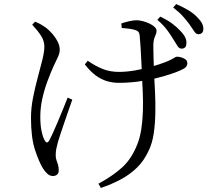

<svg xmlns="http://www.w3.org/2000/svg" viewBox="-20 -851 1040 948"><path d="M874 -611Q863 -612 854 -627.5Q845 -643 832 -663Q820 -683 803 -705.5Q786 -728 757 -753L771 -769Q807 -752 831 -734Q855 -716 872 -697Q889 -679 895.5 -664Q902 -649 900 -634Q900 -622 892.5 -616Q885 -610 874 -611ZM466 56Q533 20 580.5 -22Q628 -64 657 -136Q671 -170 677.5 -212.5Q684 -255 685.5 -301.5Q687 -348 685 -393Q683 -438 681 -475Q680 -506 678 -545.5Q676 -585 674 -619.5Q672 -654 670 -671Q669 -687 663.5 -693.5Q658 -700 647 -703Q635 -707 616 -709.5Q597 -712 581 -713L579 -735Q595 -741 617 -746Q639 -751 653 -751Q672 -751 695.5 -743.5Q719 -736 736 -724Q753 -712 753 -699Q753 -687 745.5 -671.5Q738 -656 737 -629Q737 -614 737.5 -589.5Q738 -565 739 -538Q740 -511 741 -483Q743 -444 745.5 -394.5Q748 -345 747 -292.5Q746 -240 739 -192Q732 -144 714 -107Q691 -57 656 -23Q621 11 576 35Q531 59 478 77ZM241 18Q226 18 214.5 7.5Q203 -3 193 -18Q173 -50 153 -110.5Q133 -171 133 -269Q133 -317 143 -368Q153 -419 166 -467Q179 -515 189 -555Q199 -595 199 -621Q199 -649 183 -674Q167 -699 139 -729L153 -744Q171 -737 182.5 -730Q194 -723 206 -715Q217 -707 233.5 -689.5Q250 -672 262.5 -649.5Q275 -627 275 -605Q275 -588 265 -567.5Q255 -547 244 -523Q230 -492 214.5 -450.5Q199 -409 189 -364Q179 -319 179 -275Q179 -233 185 -204.5Q191 -176 200 -159Q206 -148 211.5 -147.5Q217 -147 224 -159Q230 -170 241 -194Q252 -218 265 -249Q278 -280 291 -311.5Q304 -343 314 -369L337 -359Q327 -332 317 -302Q307 -272 296.5 -242.5Q286 -213 278.5 -189Q271 -165 267 -153Q262 -136 258.5 -119Q255 -102 255 -85Q255 -70 259 -59.5Q263 -49 266.5 -37.5Q270 -26 270 -9Q270 4 262 11Q254 18 241 18ZM565 -442Q536 -442 507.5 -450.5Q479 -459 452 -479Q425 -499 399 -533L413 -551Q454 -523 489.5 -509.5Q525 -496 567 -496Q605 -496 648 -503.5Q691 -511 730.5 -522.5Q770 -534 796 -544Q826 -556 837 -563.5Q848 -571 854 -571Q869 -571 887 -563Q905 -555 905 -540Q905 -529 898.5 -521Q892 -513 876 -506Q855 -496 822 -485Q789 -474 747.5 -464Q706 -454 659.5 -448Q613 -442 565 -442ZM959 -682Q948 -682 938 -697.5Q928 -713 914 -733Q901 -750 884 -769.5Q867 -789 835 -814L850 -831Q886 -815 910 -800.5Q934 -786 952 -768Q970 -750 977.5 -735.5Q985 -721 984 -705Q983 -694 976.5 -688Q970 -682 959 -682Z"/></svg>

Font: Noto Serif JP
Style: Regular
Weight: 400
Designer: Ryoko NISHIZUKA  (kana & ideographs); Frank Grießhammer (Latin, Greek & Cyrillic); Wenlong ZHANG  (bopomofo); Sandoll Co
Foundry: Adobe
Version: Version 2.003-H1;hotconv 1.1.1;makeotfexe 2.6.0